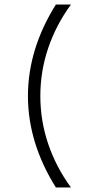

<svg xmlns="http://www.w3.org/2000/svg" viewBox="-20 -787 400 852"><path d="M228 45H295Q229 -45 194 -148Q159 -251 159 -361Q159 -471 194 -574Q229 -677 295 -767H228Q104 -569 104 -361Q104 -153 228 45Z"/></svg>

Font: SUIT Light
Style: Regular
Weight: 300
Designer: Sunn Youn; Korean Glyphs from Source Han Sans (Sandoll Communications; Soo-young Jang, Joo-yeon Kang)
Foundry: Sunn
Version: Version 1.006